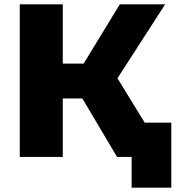

<svg xmlns="http://www.w3.org/2000/svg" viewBox="-20 -720 823 881"><path d="M517.1 0 357.9 -268.1H268.1V0H70.8V-700.2H268.1V-428.2H363.8L529.8 -700.2H737.8L519 -360.8L644 -157.2H766.1V141.1H584V0Z"/></svg>

Font: Montserrat ExtraBold
Style: Regular
Weight: 800
Designer: Julieta Ulanovsky
Foundry: Julieta Ulanovsky
Version: Version 9.000